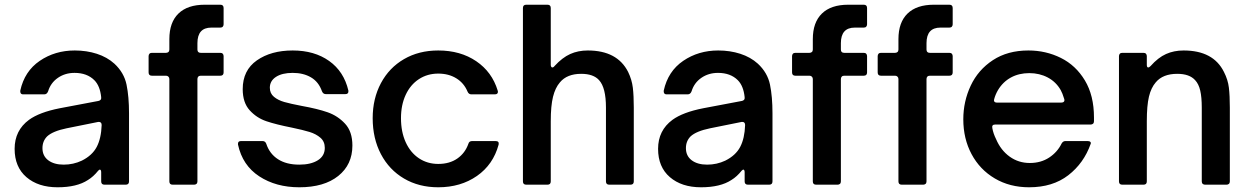

<svg xmlns="http://www.w3.org/2000/svg" viewBox="-20 -783 5294 814"><path d="M42 -152Q42 -230 103 -275Q147 -307 233 -324L397 -355Q403 -356 406.5 -360Q410 -364 409 -371Q404 -419 380 -443Q349 -474 296 -474Q256 -474 225.5 -453Q195 -432 184 -396Q179 -383 168 -383H78Q71 -383 68 -387.5Q65 -392 66 -399Q84 -481 148.5 -525Q213 -569 297 -569Q347 -569 390.5 -555Q434 -541 465 -513Q506 -475 516.5 -424Q527 -373 527 -303V-14Q527 0 513 0H423Q409 0 409 -14V-52Q409 -64 403 -64Q401 -64 396 -59Q376 -34 353 -20Q306 11 224 11Q142 11 92 -32Q42 -75 42 -152ZM327 -102Q371 -124 390 -160Q409 -196 411 -253Q411 -260 407 -263.5Q403 -267 396 -266L262 -239Q204 -227 180 -205Q160 -185 160 -155Q160 -122 184.5 -103.5Q209 -85 250 -85Q291 -85 327 -102Z M712 0Q698 0 698 -14V-448Q698 -454 694 -458Q690 -462 684 -462H624Q610 -462 610 -476V-545Q610 -551 613.5 -555Q617 -559 624 -559H684Q690 -559 694 -562.5Q698 -566 698 -573V-617Q698 -688 736.5 -725.5Q775 -763 848 -763H914Q928 -763 928 -749V-680Q928 -674 924.5 -670Q921 -666 914 -666H876Q817 -666 817 -600V-573Q817 -559 831 -559H914Q921 -559 924.5 -555Q928 -551 928 -545V-476Q928 -462 914 -462H831Q824 -462 820.5 -458Q817 -454 817 -448V-14Q817 -7 813 -3.5Q809 0 803 0Z M989 -170V-174Q989 -185 1002 -185H1093Q1105 -185 1109 -173Q1123 -131 1158.5 -108Q1194 -85 1249 -85Q1298 -85 1327.5 -103.5Q1357 -122 1357 -156Q1357 -183 1338.5 -199Q1320 -215 1292.5 -223.5Q1265 -232 1217 -242Q1151 -255 1109.5 -269Q1068 -283 1038.5 -315.5Q1009 -348 1009 -405Q1009 -485 1069 -527Q1129 -569 1221 -569Q1313 -569 1375.5 -524.5Q1438 -480 1457 -399V-395Q1457 -384 1444 -384H1361Q1350 -384 1345 -396Q1331 -436 1298.5 -455Q1266 -474 1221 -474Q1176 -474 1150 -457Q1124 -440 1124 -411Q1124 -387 1141.5 -372.5Q1159 -358 1185.5 -350.5Q1212 -343 1259 -334Q1326 -322 1369 -307Q1412 -292 1443 -258.5Q1474 -225 1474 -166Q1474 -85 1414 -37Q1354 11 1249 11Q1150 11 1079 -35.5Q1008 -82 989 -170Z M1560 -282Q1560 -365 1595 -430.5Q1630 -496 1693 -532.5Q1756 -569 1838 -569Q1932 -569 1999 -523.5Q2066 -478 2090 -399Q2091 -397 2091 -394Q2091 -383 2078 -383H1978Q1967 -383 1962 -395Q1947 -431 1914.5 -451Q1882 -471 1838 -471Q1792 -471 1756 -447.5Q1720 -424 1700 -381Q1680 -338 1680 -282Q1680 -224 1700 -180Q1720 -136 1756 -112Q1792 -88 1838 -88Q1886 -88 1919 -111Q1952 -134 1966 -174Q1969 -185 1982 -185H2081Q2097 -185 2094 -170Q2071 -85 2002 -37Q1933 11 1838 11Q1756 11 1693 -26Q1630 -63 1595 -129.5Q1560 -196 1560 -282Z M2211 0Q2197 0 2197 -14V-749Q2197 -763 2211 -763H2301Q2315 -763 2315 -749V-508Q2315 -503 2317 -500Q2319 -497 2321 -497Q2327 -497 2331 -503Q2364 -539 2397.5 -554Q2431 -569 2472 -569Q2597 -569 2643 -478Q2659 -445 2663 -411Q2667 -377 2667 -327V-14Q2667 0 2653 0H2563Q2549 0 2549 -14V-327Q2549 -411 2520 -443Q2496 -470 2444 -470Q2384 -470 2354 -434Q2334 -411 2324.5 -372.5Q2315 -334 2315 -269V-14Q2315 0 2301 0Z M2770 -152Q2770 -230 2831 -275Q2875 -307 2961 -324L3125 -355Q3131 -356 3134.5 -360Q3138 -364 3137 -371Q3132 -419 3108 -443Q3077 -474 3024 -474Q2984 -474 2953.5 -453Q2923 -432 2912 -396Q2907 -383 2896 -383H2806Q2799 -383 2796 -387.5Q2793 -392 2794 -399Q2812 -481 2876.5 -525Q2941 -569 3025 -569Q3075 -569 3118.5 -555Q3162 -541 3193 -513Q3234 -475 3244.5 -424Q3255 -373 3255 -303V-14Q3255 0 3241 0H3151Q3137 0 3137 -14V-52Q3137 -64 3131 -64Q3129 -64 3124 -59Q3104 -34 3081 -20Q3034 11 2952 11Q2870 11 2820 -32Q2770 -75 2770 -152ZM3055 -102Q3099 -124 3118 -160Q3137 -196 3139 -253Q3139 -260 3135 -263.5Q3131 -267 3124 -266L2990 -239Q2932 -227 2908 -205Q2888 -185 2888 -155Q2888 -122 2912.5 -103.5Q2937 -85 2978 -85Q3019 -85 3055 -102Z M3440 0Q3426 0 3426 -14V-448Q3426 -454 3422 -458Q3418 -462 3412 -462H3352Q3338 -462 3338 -476V-545Q3338 -551 3341.5 -555Q3345 -559 3352 -559H3412Q3418 -559 3422 -562.5Q3426 -566 3426 -573V-617Q3426 -688 3464.5 -725.5Q3503 -763 3576 -763H3642Q3656 -763 3656 -749V-680Q3656 -674 3652.5 -670Q3649 -666 3642 -666H3604Q3545 -666 3545 -600V-573Q3545 -559 3559 -559H3642Q3649 -559 3652.5 -555Q3656 -551 3656 -545V-476Q3656 -462 3642 -462H3559Q3552 -462 3548.5 -458Q3545 -454 3545 -448V-14Q3545 -7 3541 -3.5Q3537 0 3531 0Z M3803 0Q3789 0 3789 -14V-448Q3789 -454 3785 -458Q3781 -462 3775 -462H3715Q3701 -462 3701 -476V-545Q3701 -551 3704.5 -555Q3708 -559 3715 -559H3775Q3781 -559 3785 -562.5Q3789 -566 3789 -573V-617Q3789 -688 3827.5 -725.5Q3866 -763 3939 -763H4005Q4019 -763 4019 -749V-680Q4019 -674 4015.5 -670Q4012 -666 4005 -666H3967Q3908 -666 3908 -600V-573Q3908 -559 3922 -559H4005Q4012 -559 4015.5 -555Q4019 -551 4019 -545V-476Q4019 -462 4005 -462H3922Q3915 -462 3911.5 -458Q3908 -454 3908 -448V-14Q3908 -7 3904 -3.5Q3900 0 3894 0Z M4064 -277Q4064 -353 4095.5 -420Q4127 -487 4189.5 -528Q4252 -569 4340 -569Q4414 -569 4477.5 -537.5Q4541 -506 4579.5 -442Q4618 -378 4618 -285V-269Q4618 -262 4614 -258.5Q4610 -255 4604 -255H4199Q4184 -255 4187 -240Q4191 -217 4203 -193Q4223 -146 4260.5 -119Q4298 -92 4346 -92Q4393 -92 4428 -115Q4463 -138 4481 -175Q4487 -185 4497 -185H4591Q4599 -185 4602.5 -181.5Q4606 -178 4604 -173Q4575 -91 4509 -40Q4443 11 4343 11Q4261 11 4197.5 -26.5Q4134 -64 4099 -129.5Q4064 -195 4064 -277ZM4479 -348Q4487 -348 4490.5 -352Q4494 -356 4492 -363Q4484 -389 4477 -401Q4457 -436 4422 -454.5Q4387 -473 4344 -473Q4300 -473 4266 -454.5Q4232 -436 4211 -401Q4200 -382 4195 -363Q4194 -361 4194 -358Q4194 -348 4207 -348Z M4738 0Q4724 0 4724 -14V-545Q4724 -551 4727.5 -555Q4731 -559 4738 -559H4828Q4835 -559 4838.5 -555Q4842 -551 4842 -545V-508Q4842 -497 4848 -497Q4852 -497 4858 -503Q4890 -539 4923.5 -554Q4957 -569 4998 -569Q5124 -569 5169 -478Q5186 -445 5190 -411Q5194 -377 5194 -327V-14Q5194 -7 5190 -3.5Q5186 0 5180 0H5089Q5083 0 5079 -3.5Q5075 -7 5075 -14V-327Q5075 -371 5068.5 -399Q5062 -427 5047 -443Q5023 -470 4971 -470Q4910 -470 4880 -434Q4860 -411 4851 -373Q4842 -335 4842 -269V-14Q4842 0 4828 0Z"/></svg>

Font: Open Sauce Two SemiBold
Style: Regular
Weight: 600
Designer: Alfredo Marco Pradil
Foundry: Creative Sauce Fz LLC
Version: Version 1.477